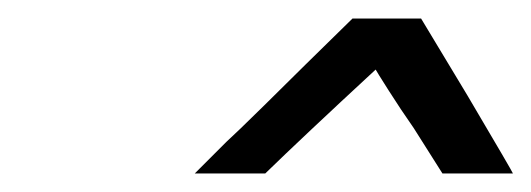

<svg xmlns="http://www.w3.org/2000/svg" viewBox="-20 -714 573 207"><path d="M309 -644 360 -694H434L484 -611Q533 -528 533 -527H457L426 -576Q412 -596 399 -616.5Q386 -637 385 -639Q305 -565 266 -527H190L224 -561Q234 -570 265 -600.5Q296 -631 309 -644Z"/></svg>

Font: KaTeX_SansSerif
Style: Italic
Weight: 400
Version: Version 1.1; ttfautohint (v1.3)